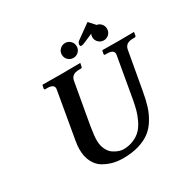

<svg xmlns="http://www.w3.org/2000/svg" viewBox="-186 -1025 1204 1214"><g transform="rotate(-30 415.5 -417.5)"><path d="M662.1 -568.8Q664.1 -576.7 664.1 -582Q664.1 -612.8 615.2 -612.8H601.1Q594.2 -612.8 594.2 -621.1L599.1 -645L601.1 -646Q676.3 -645 714.8 -645Q714.8 -645 829.1 -646L831.1 -645L827.1 -621.1Q825.2 -613.3 816.9 -612.8H803.2Q749 -612.8 741.2 -568.8L691.9 -293Q682.1 -235.8 668.5 -192.4Q654.8 -148.9 630.4 -108.9Q606 -68.8 572.5 -43.5Q539.1 -18.1 489 -2.9Q439 12.2 374 12.2Q336.9 12.2 303.5 4.2Q270 -3.9 236.1 -22.9Q202.1 -42 181.6 -81.1Q161.1 -120.1 161.1 -174.8Q161.1 -201.7 167 -234.9L225.1 -568.8Q227.1 -576.7 227.1 -582Q227.1 -612.8 178.2 -612.8H164.1Q157.2 -612.8 157.2 -621.1L162.1 -645L164.1 -646Q261.2 -645 299.8 -645L437 -646L439 -645L434.1 -621.1Q432.1 -613.3 424.8 -612.8H411.1Q356 -612.8 348.1 -568.8L294.9 -268.1Q283.7 -198.2 284.2 -170.9Q284.2 -132.8 297.6 -104.5Q311 -76.2 331.1 -62.5Q351.1 -48.8 369.6 -42.5Q388.2 -36.1 402.8 -36.1Q444.8 -36.1 479 -51Q513.2 -65.9 534.7 -88.9Q556.2 -111.8 572 -145.5Q587.9 -179.2 595.9 -209Q604 -238.8 610.8 -275.9ZM379.9 -710.4Q363.8 -726.1 363.8 -749Q363.8 -772 379.9 -787.6Q396 -803.2 418 -803.2Q439.9 -803.2 456.1 -787.6Q472.2 -772 472.2 -749Q472.2 -726.1 456.1 -710.4Q439.9 -694.8 418 -694.8Q396 -694.8 379.9 -710.4ZM648.9 -802.2Q668.5 -799.3 681.2 -784.2Q693.8 -769 693.8 -749Q693.8 -726.1 678 -710.4Q662.1 -694.8 640.1 -694.8Q618.2 -694.8 602.1 -710.4Q585.9 -726.1 585.9 -749Q585.9 -760.7 590.8 -771.5L534.7 -747.1Q511.2 -736.3 500 -736.3Q490.7 -736.3 490.7 -747.1V-749.5Q492.7 -764.2 502.4 -771.5L607.9 -847.2Z"/></g></svg>

Font: Linux Libertine O
Style: Semibold Italic
Weight: 600
Italic angle: -11.5°
Designer: Philipp H. Poll
Foundry: Philipp H. Poll
Version: Version 5.1.2